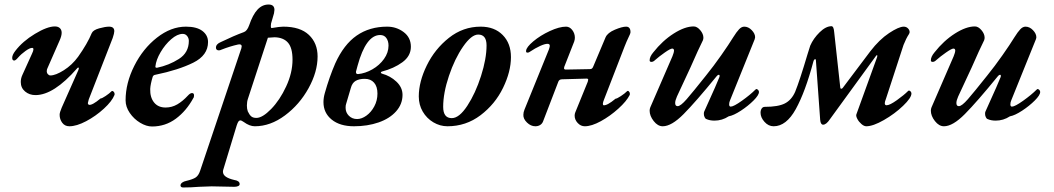

<svg xmlns="http://www.w3.org/2000/svg" viewBox="-20 -545 4668 850"><path d="M244 -37Q244 -47 253 -68Q302 -180 327 -235L329 -242Q329 -246 326.5 -246Q324 -246 321 -242Q218 -124 137 -124Q110 -124 91 -140Q72 -156 72 -182Q72 -198 79 -213L122 -308Q128 -320 128 -327Q128 -333 122 -333Q112 -333 93 -319.5Q74 -306 60 -290Q49 -277 43 -277Q34 -277 34 -289Q34 -302 48 -320Q80 -362 134.5 -395Q189 -428 223 -428Q237 -428 245 -420.5Q253 -413 253 -400Q253 -386 244 -366L191 -245Q187 -238 187 -230Q187 -222 192 -216.5Q197 -211 203 -211Q226 -211 262.5 -234Q299 -257 326 -294Q367 -352 386 -398Q392 -412 419 -419.5Q446 -427 463 -427Q486 -427 486 -407Q486 -398 479 -377L373 -105Q369 -91 369 -89Q369 -83 374 -81Q388 -78 425 -109Q431 -109 447.5 -120Q464 -131 475 -142Q479 -143 482 -140Q485 -138 486.5 -133.5Q488 -129 487 -125Q476 -97 440 -64Q404 -31 361.5 -8.5Q319 14 287 14Q267 14 255.5 -1.5Q244 -17 244 -37Z M536 -101Q536 -177 574.5 -253.5Q613 -330 675 -378.5Q737 -427 803 -427Q851 -427 876 -408Q901 -389 901 -359Q901 -300 835.5 -267.5Q770 -235 668 -214Q659 -213 656 -205Q646 -172 645 -151Q644 -114 662 -91.5Q680 -69 713 -69Q741 -69 765 -83Q789 -97 812 -122Q822 -133 830 -133Q839 -133 839 -123Q839 -114 836 -111Q805 -54 758.5 -19.5Q712 15 653 15Q628 15 600.5 -1.5Q573 -18 554.5 -45Q536 -72 536 -101ZM816 -364Q816 -376 808.5 -385.5Q801 -395 789 -395Q765 -395 738 -371.5Q711 -348 691 -314Q671 -280 668 -251V-249Q668 -245 675 -245Q728 -256 772 -284Q816 -312 816 -364Z M779 275Q780 268 787 263Q794 258 804 256Q834 249 846.5 240.5Q859 232 866 211L1043 -315Q1050 -333 1050 -340Q1050 -351 1034 -348Q998 -340 960 -325Q954 -322 949 -322Q943 -322 939.5 -325Q936 -328 936 -334Q936 -350 958 -359Q1016 -387 1060 -403Q1074 -408 1083 -433Q1099 -480 1120 -502.5Q1141 -525 1169 -525Q1195 -525 1195 -501Q1195 -498 1193 -486L1180 -441Q1179 -437 1179 -430Q1179 -419 1184 -421Q1218 -427 1234 -427Q1309 -427 1347.5 -390.5Q1386 -354 1386 -295Q1386 -227 1346 -154.5Q1306 -82 1241.5 -34Q1177 14 1108 14Q1085 14 1059 -5Q1049 -12 1044 -12Q1039 -12 1035.5 -7Q1032 -2 1028 10L970 201Q967 209 967 215Q967 228 979.5 237Q992 246 1018 252Q1027 253 1034 257.5Q1041 262 1041 270Q1041 276 1034 279Q1027 282 1017 282Q985 282 967 281L917 280Q903 280 861 282Q826 285 791 285Q779 285 779 275ZM1275 -281Q1275 -333 1255 -356Q1235 -379 1196 -380Q1188 -380 1166 -378L1078 -109Q1073 -95 1073 -78Q1073 -63 1077 -52Q1084 -37 1092 -30Q1100 -23 1115 -23Q1142 -23 1180.5 -62.5Q1219 -102 1247 -162.5Q1275 -223 1275 -281Z M1412 -93Q1412 -112 1418 -133Q1438 -204 1464 -264Q1502 -348 1559 -387.5Q1616 -427 1694 -427Q1735 -427 1767 -403Q1799 -379 1799 -338Q1799 -297 1761.5 -269.5Q1724 -242 1670 -228Q1666 -226 1666 -223.5Q1666 -221 1671 -219Q1708 -209 1735 -183.5Q1762 -158 1762 -125Q1762 -84 1733.5 -52Q1705 -20 1656 -3Q1607 14 1547 14Q1485 14 1448.5 -15.5Q1412 -45 1412 -93ZM1700 -343Q1700 -363 1690.5 -376.5Q1681 -390 1663 -390Q1600 -390 1563 -254L1556 -228V-225Q1556 -217 1565 -217Q1597 -220 1628.5 -238Q1660 -256 1680 -284Q1700 -312 1700 -343ZM1651 -131Q1651 -162 1636 -179Q1621 -196 1595 -196Q1570 -196 1554.5 -187Q1539 -178 1533 -155L1512 -84Q1510 -79 1510 -68Q1510 -47 1524.5 -32.5Q1539 -18 1561 -18Q1581 -18 1602 -33Q1623 -48 1637 -74Q1651 -100 1651 -131Z M1834 -118Q1834 -183 1869.5 -255.5Q1905 -328 1967.5 -377.5Q2030 -427 2108 -427Q2169 -427 2205.5 -390Q2242 -353 2242 -292Q2242 -228 2207 -156Q2172 -84 2107.5 -35Q2043 14 1961 14Q1928 14 1898.5 -3.5Q1869 -21 1851.5 -51Q1834 -81 1834 -118ZM2134 -344Q2134 -392 2097 -392Q2067 -392 2030 -338.5Q1993 -285 1967.5 -209Q1942 -133 1942 -72Q1942 -22 1980 -22Q2013 -22 2049 -77Q2085 -132 2109.5 -208.5Q2134 -285 2134 -344Z M2297 -37Q2297 -48 2302 -60L2410 -326Q2414 -338 2414 -342Q2414 -351 2404 -351Q2392 -351 2371 -341.5Q2350 -332 2326 -316Q2322 -312 2315 -312Q2308 -312 2309 -320Q2310 -336 2341 -362Q2372 -388 2414 -407.5Q2456 -427 2486 -427Q2502 -427 2513.5 -412Q2525 -397 2525 -378Q2525 -370 2522 -361L2478 -249L2477 -243Q2477 -237 2485 -237L2591 -239Q2597 -239 2600.5 -241.5Q2604 -244 2607 -252L2661 -380Q2670 -400 2702 -413.5Q2734 -427 2752 -427Q2762 -427 2767 -420Q2772 -413 2771 -400Q2771 -397 2762.5 -379.5Q2754 -362 2745 -339L2654 -104Q2645 -82 2652 -79Q2668 -77 2705 -108Q2711 -108 2728.5 -119.5Q2746 -131 2757 -142Q2759 -143 2761 -142.5Q2763 -142 2764 -140Q2770 -135 2768 -125Q2754 -97 2717.5 -64Q2681 -31 2640 -8.5Q2599 14 2569 14Q2551 14 2537.5 -0.5Q2524 -15 2524 -33Q2524 -41 2527 -48L2582 -183L2584 -192Q2584 -197 2577 -197L2469 -194Q2456 -194 2452 -184L2384 -7Q2380 3 2371 8.5Q2362 14 2350 14Q2330 14 2313 -2.5Q2296 -19 2297 -37Z M2856 -55Q2856 -63 2859 -70L2957 -296Q2964 -314 2964 -320Q2964 -330 2956 -330Q2948 -330 2923 -312.5Q2898 -295 2880 -279Q2872 -271 2864 -271Q2856 -271 2856 -278Q2856 -294 2872 -313Q2913 -365 2962.5 -396.5Q3012 -428 3051 -428Q3066 -428 3080 -411.5Q3094 -395 3094 -378Q3094 -373 3092 -367Q3072 -327 3037 -247L2977 -118Q2969 -100 2969 -89Q2969 -75 2980 -75Q2993 -75 3020 -106Q3047 -137 3105 -210Q3139 -252 3173 -300.5Q3207 -349 3226 -380Q3241 -404 3252 -415.5Q3263 -427 3275 -427Q3293 -427 3308 -411.5Q3323 -396 3323 -380Q3323 -377 3321 -371L3212 -101Q3208 -92 3208 -83Q3208 -73 3215 -73Q3228 -73 3264.5 -99Q3301 -125 3324 -148Q3327 -151 3328 -151Q3332 -151 3336 -147Q3340 -143 3340 -138Q3340 -124 3316 -100Q3292 -76 3260 -55Q3228 -34 3206 -30Q3177 -11 3143 -11Q3122 -11 3107 -18Q3103 -19 3099.5 -26Q3096 -33 3096 -41Q3096 -49 3098 -52L3111 -81Q3152 -171 3165 -204Q3166 -206 3166 -209Q3166 -214 3162 -214Q3158 -214 3153 -208Q3060 -94 3006.5 -40Q2953 14 2914 14Q2892 14 2874 -9Q2856 -32 2856 -55Z M3347 -46Q3347 -57 3352 -64.5Q3357 -72 3366 -72Q3425 -72 3454.5 -87Q3484 -102 3500 -138Q3520 -187 3555 -305L3567 -343Q3581 -375 3608.5 -402Q3636 -429 3661 -429Q3671 -429 3673 -403L3700 -157Q3701 -152 3704 -152Q3708 -152 3711 -156L3833 -318Q3873 -370 3916 -398.5Q3959 -427 3981 -427Q3992 -427 3999.5 -419.5Q4007 -412 4007 -403Q4007 -399 4004 -394Q3991 -374 3980 -346L3902 -107Q3897 -95 3897 -88Q3897 -79 3905 -79Q3919 -79 3950.5 -101.5Q3982 -124 4000 -142Q4002 -144 4004 -144Q4008 -144 4011.5 -140Q4015 -136 4015 -131Q4015 -112 3978 -76.5Q3941 -41 3893 -13.5Q3845 14 3815 14Q3805 14 3793.5 4Q3782 -6 3775.5 -18.5Q3769 -31 3771 -38L3863 -292Q3865 -299 3863 -300.5Q3861 -302 3857 -296L3654 -17Q3638 7 3624 7Q3613 7 3611 -14L3592 -279Q3592 -283 3589 -283Q3584 -283 3581 -273Q3545 -138 3503 -62Q3461 14 3405 14Q3382 14 3364.5 -5.5Q3347 -25 3347 -46Z M4101 -55Q4101 -63 4104 -70L4202 -296Q4209 -314 4209 -320Q4209 -330 4201 -330Q4193 -330 4168 -312.5Q4143 -295 4125 -279Q4117 -271 4109 -271Q4101 -271 4101 -278Q4101 -294 4117 -313Q4158 -365 4207.5 -396.5Q4257 -428 4296 -428Q4311 -428 4325 -411.5Q4339 -395 4339 -378Q4339 -373 4337 -367Q4317 -327 4282 -247L4222 -118Q4214 -100 4214 -89Q4214 -75 4225 -75Q4238 -75 4265 -106Q4292 -137 4350 -210Q4384 -252 4418 -300.5Q4452 -349 4471 -380Q4486 -404 4497 -415.5Q4508 -427 4520 -427Q4538 -427 4553 -411.5Q4568 -396 4568 -380Q4568 -377 4566 -371L4457 -101Q4453 -92 4453 -83Q4453 -73 4460 -73Q4473 -73 4509.5 -99Q4546 -125 4569 -148Q4572 -151 4573 -151Q4577 -151 4581 -147Q4585 -143 4585 -138Q4585 -124 4561 -100Q4537 -76 4505 -55Q4473 -34 4451 -30Q4422 -11 4388 -11Q4367 -11 4352 -18Q4348 -19 4344.5 -26Q4341 -33 4341 -41Q4341 -49 4343 -52L4356 -81Q4397 -171 4410 -204Q4411 -206 4411 -209Q4411 -214 4407 -214Q4403 -214 4398 -208Q4305 -94 4251.5 -40Q4198 14 4159 14Q4137 14 4119 -9Q4101 -32 4101 -55Z"/></svg>

Font: EB Garamond SemiBold
Style: Italic
Weight: 600
Italic angle: -17.2°
Designer: Georg Duffner and Octavio Pardo
Foundry: Georg Duffner
Version: Version 1.000